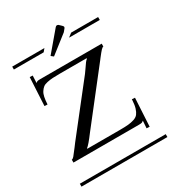

<svg xmlns="http://www.w3.org/2000/svg" viewBox="-197 -879 882 981"><g transform="rotate(-30 244.5 -388.5)"><path d="M445.8 -581.1V-564Q440.4 -564 431.9 -554.9Q423.3 -545.9 403.3 -520Q399.9 -515.1 397.7 -512.5Q395.5 -509.8 391.8 -505.1Q388.2 -500.5 384.8 -496.1L167 -217.8Q127.9 -165.5 113.8 -155.8V-152.8H306.2Q336.9 -152.8 355 -154.5Q373 -156.2 390.1 -161.6Q407.2 -167 415.8 -178Q424.3 -189 429.9 -206.8Q435.5 -224.6 437 -252V-257.8L455.1 -256.8L445.8 -90.8L428.2 -91.8L431.2 -134.8H430.2Q425.3 -129.9 420.2 -128.4Q415 -127 402.8 -127H17.1V-144Q22.9 -144 30.8 -152.8Q38.6 -161.6 60.1 -190.4Q70.3 -203.6 76.2 -211.9L294.9 -490.2Q303.2 -501 312.7 -515.4Q322.3 -529.8 328.9 -538.6Q335.4 -547.4 341.8 -551.8V-555.2H184.1Q157.2 -555.2 141.4 -554.2Q125.5 -553.2 108.9 -549.8Q92.3 -546.4 83.5 -539.6Q74.7 -532.7 66.9 -521Q59.1 -509.3 55.7 -492.2Q52.2 -475.1 50.8 -450.2L33.2 -451.2L42 -617.2L59.1 -616.2L57.1 -573.2Q62 -578.1 66.7 -579.6Q71.3 -581.1 83 -581.1ZM-8.8 -17.1H498V0H-8.8ZM-8.8 -708H181.2L167 -690.9H-8.8ZM338.9 -708H498V-690.9H316.9ZM303.2 -773.9 317.9 -759.8Q323.2 -754.4 323.2 -751Q323.2 -748 319.8 -743.2L307.1 -728L202.1 -646L188 -657.2L285.2 -772Q290 -776.9 293.9 -776.9Q298.8 -776.9 303.2 -773.9Z"/></g></svg>

Font: FoglihtenFr02
Style: Regular
Weight: 500
Version: Version 0.68